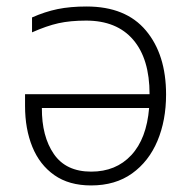

<svg xmlns="http://www.w3.org/2000/svg" viewBox="-20 -561 589 591"><path d="M246.6 -541Q367.2 -541 429.2 -467Q491.2 -393.1 491.2 -270Q491.2 -190.4 464.6 -127.2Q438 -64 386.5 -27.1Q335 9.8 260.3 9.8Q192.4 9.8 147.2 -22Q102.1 -53.7 79.6 -108.9Q57.1 -164.1 57.1 -234.9V-271H440.4Q440.4 -379.9 389.9 -438.7Q339.4 -497.6 245.1 -497.6Q196.3 -497.6 159.9 -489.5Q123.5 -481.4 78.6 -461.4V-507.3Q118.2 -524.9 157.2 -533Q196.3 -541 246.6 -541ZM439 -228.5H108.9Q108.4 -141.1 145.8 -86.9Q183.1 -32.7 260.7 -32.7Q336.9 -32.7 384 -83.3Q431.2 -133.8 439 -228.5Z"/></svg>

Font: Open Sans Light
Style: Regular
Weight: 300
Designer: Monotype Design Team
Foundry: Monotype Imaging Inc.
Version: Version 3.000; ttfautohint (v1.8.4)